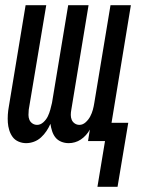

<svg xmlns="http://www.w3.org/2000/svg" viewBox="-20 -540 540 735"><path d="M353 175 382 0H317L324 -44Q318 -33 309 -23Q300 -13 289.5 -6Q279 1 267 4.5Q255 8 243 8Q243 8 243 8Q243 8 243 8Q228 8 214.5 2.5Q201 -3 192.5 -13.5Q184 -24 179.5 -38Q175 -52 173 -66Q167 -52 158 -38.5Q149 -25 137 -14Q125 -3 110 2.5Q95 8 80 8Q80 8 80 8Q80 8 80 8Q65 8 51 2Q37 -4 28.5 -15.5Q20 -27 15.5 -41.5Q11 -56 10 -71Q9 -86 10 -101.5Q11 -117 14 -133L78 -520H157L90 -120Q89 -110 89 -100Q89 -90 92.5 -81.5Q96 -73 104 -67.5Q112 -62 122 -62Q135 -62 146 -72Q157 -82 163 -94.5Q169 -107 172.5 -120Q176 -133 179 -146L241 -520H319L253 -120Q251 -110 251 -100Q251 -90 254.5 -81.5Q258 -73 266 -67.5Q274 -62 284 -62Q297 -62 308 -72Q319 -82 325.5 -94.5Q332 -107 335.5 -120Q339 -133 341 -146L403 -520H481L407 -70H471L430 175Z"/></svg>

Font: Iosevka SS04
Style: Italic
Weight: 400
Italic angle: -9°
Monospace: yes
Designer: Belleve Invis
Foundry: Belleve Invis
Version: Version 19.0.0; ttfautohint (v1.8.4)